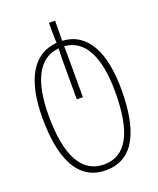

<svg xmlns="http://www.w3.org/2000/svg" viewBox="-163 -750 903 1097"><g transform="rotate(-20 289.0 -201.5)"><path d="M289 250C466 250 529 84 529 -154C529 -377 460 -522 306 -531C306 -554 307 -578 307 -601V-653H270V-601C270 -578 271 -554 272 -531C128 -520 49 -391 49 -154C49 79 113 250 289 250ZM290 215C156 215 87 88 87 -154C87 -362 147 -487 272 -497C271 -473 270 -449 270 -408V-188H307V-408C307 -449 306 -474 306 -498C427 -489 491 -370 491 -154C491 93 426 215 290 215Z"/></g></svg>

Font: Noto Sans Georgian Condensed ExtraLight
Style: Regular
Weight: 200
Width: 3
Designer: Monotype Design Team, Akaki Razmadze
Foundry: Google LLC
Version: Version 2.005